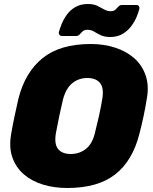

<svg xmlns="http://www.w3.org/2000/svg" viewBox="-20 -930 767 960"><path d="M316 10Q251 10 195 -7Q139 -24 99.5 -58Q60 -92 42 -142.5Q24 -193 36 -261Q43 -303 52.5 -347.5Q62 -392 72 -436Q105 -568 192.5 -639Q280 -710 434 -710Q499 -710 555 -692Q611 -674 650.5 -639.5Q690 -605 708 -553.5Q726 -502 714 -436Q707 -392 697.5 -347.5Q688 -303 677 -261Q643 -126 556 -58Q469 10 316 10ZM334 -160Q377 -160 409.5 -185.5Q442 -211 455 -267Q466 -310 475 -350.5Q484 -391 491 -433Q501 -489 480.5 -514.5Q460 -540 417 -540Q374 -540 342 -514.5Q310 -489 295 -433Q285 -391 276.5 -350.5Q268 -310 260 -267Q250 -211 270 -185.5Q290 -160 334 -160ZM531 -745Q503 -745 484 -754Q465 -763 450.5 -772Q436 -781 417 -781Q402 -781 393.5 -773.5Q385 -766 378.5 -758Q372 -750 361 -750H289Q282 -750 277.5 -755.5Q273 -761 274 -768Q278 -784 287.5 -808Q297 -832 313.5 -855.5Q330 -879 356.5 -894.5Q383 -910 419 -910Q448 -910 466.5 -901Q485 -892 500.5 -883Q516 -874 534 -874Q549 -874 557.5 -882Q566 -890 572.5 -897.5Q579 -905 590 -905H662Q671 -905 674.5 -899.5Q678 -894 677 -887Q673 -870 663.5 -846.5Q654 -823 636.5 -799.5Q619 -776 593 -760.5Q567 -745 531 -745Z"/></svg>

Font: Rubik ExtraBold
Style: Italic
Weight: 800
Italic angle: -12°
Designer: Hubert and Fischer
Foundry: Hubert and Fischer
Version: Version 2.300;gftools[0.9.30]